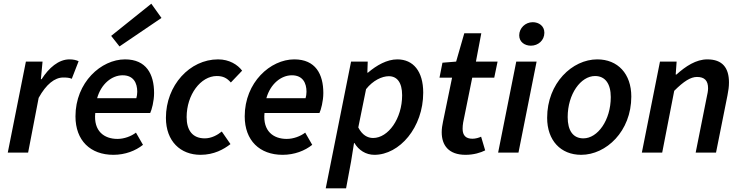

<svg xmlns="http://www.w3.org/2000/svg" viewBox="-20 -825 4008 1038"><path d="M22 0H132L189 -296C230 -370 276 -406 322 -406C339 -406 356 -405 368 -399L405 -494C393 -500 377 -504 355 -504C297 -504 244 -458 205 -397H201L210 -492H120Z M593 12C657 12 713 -10 753 -42L715 -108C689 -88 651 -74 615 -74C543 -74 485 -116 495 -214H792C800 -230 813 -278 813 -322C813 -424 771 -504 656 -504C527 -504 388 -380 388 -196C388 -65 469 12 593 12ZM505 -294C527 -372 585 -418 643 -418C702 -418 722 -376 722 -329C722 -316 720 -305 717 -294ZM626 -574 853 -728 798 -805 581 -631Z M1064 12C1137 12 1190 -18 1226 -46L1179 -114C1156 -95 1123 -77 1087 -77C1022 -77 989 -119 989 -192C989 -313 1065 -414 1152 -414C1186 -414 1207 -403 1228 -379L1289 -443C1265 -475 1220 -504 1159 -504C1006 -504 877 -364 877 -188C877 -61 956 12 1064 12Z M1508 12C1572 12 1628 -10 1668 -42L1630 -108C1604 -88 1566 -74 1530 -74C1458 -74 1400 -116 1410 -214H1707C1715 -230 1728 -278 1728 -322C1728 -424 1686 -504 1571 -504C1442 -504 1303 -380 1303 -196C1303 -65 1384 12 1508 12ZM1420 -294C1442 -372 1500 -418 1558 -418C1617 -418 1637 -376 1637 -329C1637 -316 1635 -305 1632 -294Z M1741 193H1851L1878 48L1894 -52H1896C1919 -13 1958 12 2004 12C2140 12 2268 -136 2268 -324C2268 -440 2214 -504 2128 -504C2072 -504 2016 -472 1969 -432H1966L1968 -492H1878ZM1997 -79C1967 -79 1938 -95 1917 -136L1959 -343C1996 -390 2045 -413 2082 -413C2126 -413 2154 -380 2154 -310C2154 -184 2079 -79 1997 -79Z M2497 12C2542 12 2579 0 2603 -12L2581 -86C2568 -80 2551 -75 2534 -75C2498 -75 2481 -93 2481 -129C2481 -140 2482 -151 2484 -163L2533 -405H2652L2670 -492H2553L2582 -645H2490L2446 -492L2372 -486L2356 -405H2424L2375 -167C2371 -148 2368 -130 2368 -110C2368 -40 2405 12 2497 12Z M2673 0H2783L2881 -492H2771ZM2850 -578C2890 -578 2923 -607 2923 -648C2923 -685 2893 -705 2860 -705C2820 -705 2787 -673 2787 -634C2787 -597 2818 -578 2850 -578Z M3122 12C3257 12 3393 -115 3393 -303C3393 -426 3320 -504 3209 -504C3074 -504 2938 -376 2938 -188C2938 -66 3011 12 3122 12ZM3134 -77C3078 -77 3049 -119 3049 -192C3049 -317 3120 -414 3197 -414C3252 -414 3282 -372 3282 -300C3282 -175 3211 -77 3134 -77Z M3450 0H3560L3625 -334C3677 -386 3714 -409 3748 -409C3789 -409 3808 -389 3808 -348C3808 -333 3805 -319 3800 -296L3741 0H3851L3913 -310C3918 -336 3921 -356 3921 -379C3921 -458 3886 -504 3804 -504C3743 -504 3687 -467 3637 -422H3633L3638 -492H3548Z"/></svg>

Font: Source Sans Pro Semibold
Style: Italic
Weight: 600
Italic angle: -11°
Designer: Paul D. Hunt
Foundry: Adobe Systems Incorporated
Version: Version 3.006;hotconv 1.0.111;makeotfexe 2.5.65597